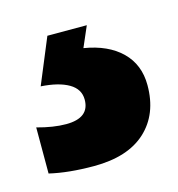

<svg xmlns="http://www.w3.org/2000/svg" viewBox="-78 -47 310 334"><g transform="rotate(-15 77.0 120.0)"><path d="M180 128Q180 180 147.5 210Q115 240 54 240Q8 240 -26 232V149Q3 157 26 157Q68 157 68 124Q68 105 50 94.5Q32 84 0 82L34 0H105L89 37Q132 44 156 67.5Q180 91 180 128Z"/></g></svg>

Font: Noto Sans Ethiopic ExtraCondensed ExtraBold
Style: Regular
Weight: 800
Width: 2
Designer: Monotype Design Team
Foundry: Monotype Imaging Inc.
Version: Version 2.102; ttfautohint (v1.8.4.7-5d5b)